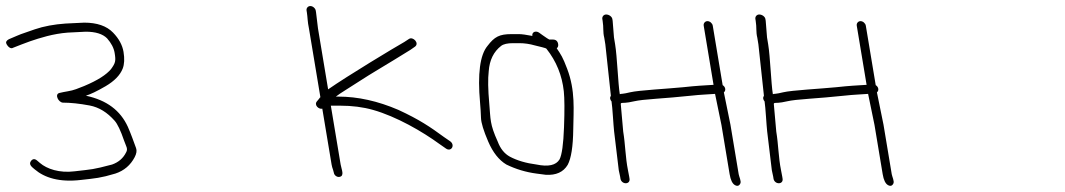

<svg xmlns="http://www.w3.org/2000/svg" viewBox="-34 -578 3527 636"><path d="M250 -473C282.5 -473 306 -465.7 320.7 -451C334.7 -435.1 343 -419.1 345.7 -403C350.2 -376 348.6 -369.6 333.7 -349C318.6 -330.9 290.5 -312.2 244.6 -293C236 -289.7 227 -286.2 217.8 -282.6C201.4 -276.2 180.2 -274.6 162.6 -270C146.1 -265.7 159.3 -239.2 174 -238C199.5 -238 229.1 -234.9 262.8 -228.6C294.8 -222.4 321.2 -205.6 345.7 -178.1C355.2 -167.4 365.7 -145.4 377.1 -112C383.6 -93.1 390.9 -85.4 383.6 -73C374.1 -53.9 358.6 -40.5 337.3 -33C271.5 -15.7 273.7 -17.7 212.7 -10.5C163 -4.2 121.3 -18.4 98.5 -38L89.1 -46C81.4 -52.7 74.6 -52.3 68.8 -45C59.3 -32.9 73 -23.9 81 -17C113.3 10.7 162.9 26.6 234.6 18C282.4 12.6 298.8 11.8 348.3 -3.1C377 -12.6 398.3 -30.8 412.2 -57.5C418.3 -69.2 419.8 -79.2 416.7 -87.5C408.4 -110.2 400.1 -133.8 389.5 -158C364.8 -211.8 320.1 -246.2 250.5 -261C264.5 -265.1 287.2 -275.7 316.2 -292.7C345.2 -309.8 363.9 -329.1 372.4 -350.7C378 -365.1 378.9 -383.5 375.2 -406.1C371.4 -428.7 359.9 -450 340.5 -470C319.3 -492 287.4 -503 245 -503L183.1 -500C145.7 -497.4 110.8 -491 81.7 -481C71 -477 60.5 -473.3 50 -470C28.4 -463.1 15.6 -456.2 -4.8 -448C-13.1 -443.5 -15.7 -438.2 -12.5 -432.1C-8.6 -424.8 0.8 -414 9.9 -420L38 -431C46.1 -434.3 55.1 -437.7 64.9 -441C98.2 -452.4 141.8 -466.3 190.5 -470Z M994 -558C986 -558 980.1 -550.9 981.5 -543L982.5 -537C985.2 -520.3 984.3 -507.8 989.5 -483L1027.3 -256C1025.5 -254.7 1024.1 -253 1023.1 -251L1016.4 -243C1004.8 -230.5 1022 -215 1033.6 -218L1064.4 -33C1065.3 -27.7 1066.9 -21.7 1069.4 -15L1072.1 -5C1073.3 2.7 1082.3 9.4 1090.2 8C1108.4 5.1 1097.1 -16.7 1094.4 -33L1061.9 -228H1091.9C1132.1 -228 1168.7 -223.3 1201.8 -213.9C1279.2 -192 1365.5 -142.1 1421.7 -101L1443.2 -86C1460.2 -73.7 1475 -97 1457.2 -110L1436.8 -124C1391.3 -157.3 1355.7 -181.7 1285.7 -214C1217.6 -243.3 1151.4 -258 1086.9 -258H1078.5C1086.3 -264 1096.9 -271.2 1110.3 -279.5C1138.1 -296.7 1180.9 -325.2 1210.2 -342.5C1244.8 -362.9 1294.1 -393.6 1325.7 -413L1340 -423C1356.8 -434.2 1334.3 -458.1 1320.7 -449L1305.4 -439C1273.8 -421.2 1117.6 -327.1 1052.9 -282L1019.3 -484L1012.9 -537L1011.9 -543C1010.5 -550.9 1001.9 -558 994 -558Z M1776.5 -416C1808.8 -375.2 1827.8 -328.4 1833.6 -275.6C1836.1 -252 1836.4 -212.3 1834.3 -156.4C1832.3 -100.5 1827.3 -65 1819.5 -50C1807.8 -30.6 1782.4 -24.9 1743.3 -33C1708.5 -37.5 1679 -46.2 1655 -59C1637 -68.8 1623.5 -85.5 1614.7 -109C1588 -167.9 1591.4 -181.9 1586.7 -235C1582.5 -281.5 1581.9 -317.2 1584.9 -342C1587.5 -378.8 1601.2 -406.8 1626 -426C1633.8 -432 1646.9 -435 1665.4 -435H1686.4C1703.4 -435 1720.5 -432.5 1737.9 -427.5C1751.5 -423.6 1776 -419.3 1776.5 -416ZM1660.4 -465C1620.2 -465 1603.9 -456.2 1580.9 -426C1555.9 -396 1547.6 -333.3 1556.2 -238C1557.7 -220.7 1558.8 -203.8 1559.3 -187.5C1559.8 -171.2 1567.7 -145.1 1583.2 -109.1C1598.6 -73.2 1618.6 -47.8 1643.3 -33C1674.8 -17.6 1708.1 -7.6 1743.3 -3L1774 1C1808 3 1832.2 -8 1846.5 -32C1858.1 -53.7 1864.2 -92.9 1864.9 -149.5C1865.7 -213 1872.5 -277.1 1844.7 -350.2C1830 -389.2 1824.2 -397 1810.2 -418C1814.3 -421.3 1815.9 -426 1814.9 -432C1813.2 -442 1807.4 -447 1797.4 -447H1785.4C1782.5 -448.3 1775.4 -453 1764 -461L1751.5 -470C1740.8 -477.2 1727.2 -472.1 1729.4 -459C1708.7 -463 1693.9 -465 1684.9 -465Z M1973.9 -530C1965.8 -530 1959.9 -522.9 1961.2 -515L1962.2 -509C1966 -486.5 1962.6 -472.8 1967.6 -453L1971.2 -431L1989.5 -261C1987.4 -257.7 1986.6 -254.3 1987.2 -251C1987.8 -247.7 1989.3 -244.7 1991.7 -242C1994.8 -223.1 1998 -161.9 2000.2 -143L2015.7 -14C2017.9 -4.7 2019.4 2.3 2020.2 7L2021.3 14C2022.8 22.8 2030.4 29 2038.8 29C2047.3 29 2052.8 22.8 2051.3 14L2050.2 7C2049.3 1.7 2047.9 -5.5 2046.1 -14.5C2037.6 -56.3 2037.5 -99.3 2030.4 -142L2022.4 -232C2021.3 -238.2 2026.6 -237 2036.4 -237.5C2043.2 -237.8 2053.5 -239.5 2067.2 -242.6C2081 -245.7 2104.7 -248.4 2138.2 -250.8C2171.7 -253.1 2212.9 -256.7 2260 -261.5C2282.9 -264.2 2312.9 -265.3 2334.6 -267L2355.8 -164L2382.9 -1C2386.1 18.2 2391.9 30.2 2400.2 35C2408.4 39.7 2414.6 37.9 2418.5 29.5C2421.9 22.2 2414.4 7.6 2412.9 -1L2385.6 -165L2363.8 -272C2371.5 -278.2 2369.3 -290.3 2359.8 -296L2327 -493C2325.7 -500.9 2317.4 -508 2309.5 -508C2301.6 -508 2295.7 -500.9 2297 -493L2329.6 -297C2293.4 -294.6 2276.7 -294.3 2229.1 -289.1C2175.9 -283.9 2081.5 -279 2053.8 -272.4C2041.6 -269.5 2033.2 -267.8 2028.5 -267.5C2023.7 -267.2 2020.6 -266.7 2019.1 -266C2013.2 -301.5 2010.4 -390.2 2003.6 -431L1999.8 -454L1995.4 -509L1994.4 -515C1993.1 -522.9 1983.4 -530 1973.9 -530Z M2480.9 -530C2472.8 -530 2466.9 -522.9 2468.2 -515L2469.2 -509C2473 -486.5 2469.6 -472.8 2474.6 -453L2478.2 -431L2496.5 -261C2494.4 -257.7 2493.6 -254.3 2494.2 -251C2494.8 -247.7 2496.3 -244.7 2498.7 -242C2501.8 -223.1 2505 -161.9 2507.2 -143L2522.7 -14C2524.9 -4.7 2526.4 2.3 2527.2 7L2528.3 14C2529.8 22.8 2537.4 29 2545.8 29C2554.3 29 2559.8 22.8 2558.3 14L2557.2 7C2556.3 1.7 2554.9 -5.5 2553.1 -14.5C2544.6 -56.3 2544.5 -99.3 2537.4 -142L2529.4 -232C2528.3 -238.2 2533.6 -237 2543.4 -237.5C2550.2 -237.8 2560.5 -239.5 2574.2 -242.6C2588 -245.7 2611.7 -248.4 2645.2 -250.8C2678.7 -253.1 2719.9 -256.7 2767 -261.5C2789.9 -264.2 2819.9 -265.3 2841.6 -267L2862.8 -164L2889.9 -1C2893.1 18.2 2898.9 30.2 2907.2 35C2915.4 39.7 2921.6 37.9 2925.5 29.5C2928.9 22.2 2921.4 7.6 2919.9 -1L2892.6 -165L2870.8 -272C2878.5 -278.2 2876.3 -290.3 2866.8 -296L2834 -493C2832.7 -500.9 2824.4 -508 2816.5 -508C2808.6 -508 2802.7 -500.9 2804 -493L2836.6 -297C2800.4 -294.6 2783.7 -294.3 2736.1 -289.1C2682.9 -283.9 2588.5 -279 2560.8 -272.4C2548.6 -269.5 2540.2 -267.8 2535.5 -267.5C2530.7 -267.2 2527.6 -266.7 2526.1 -266C2520.2 -301.5 2517.4 -390.2 2510.6 -431L2506.8 -454L2502.4 -509L2501.4 -515C2500.1 -522.9 2490.4 -530 2480.9 -530Z"/></svg>

Font: MewTooHand
Style: WideLta
Weight: 400
Designer: Mew Too, Robert Jablonski
Version: Version 0.77